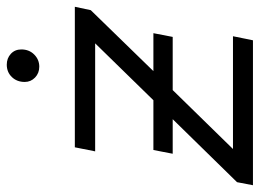

<svg xmlns="http://www.w3.org/2000/svg" viewBox="-126 -647 767 567"><g transform="rotate(-90 257.5 -363.5)"><path d="M511 -479 331 -294H443L432 -237H275L101 -59H434L422 0H-6L3 -47L189 -237H87L98 -294H245L413 -466H94L106 -526H521ZM299 -674Q299 -697 313.5 -712Q328 -727 350 -727Q369 -727 382 -715Q395 -703 395 -684Q395 -661 380 -646Q365 -631 344 -631Q325 -631 312 -643.5Q299 -656 299 -674Z"/></g></svg>

Font: Montserrat Alternates
Style: Italic
Weight: 400
Italic angle: -11.3°
Designer: Julieta Ulanovsky
Foundry: Julieta Ulanovsky
Version: Version 7.200